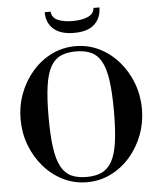

<svg xmlns="http://www.w3.org/2000/svg" viewBox="-63 -1028 908 1094"><g transform="rotate(-5 391.0 -481.0)"><path d="M391 12Q318 12 255 -19Q192 -50 144.5 -104.5Q97 -159 70.5 -229Q44 -299 44 -377Q44 -455 70.5 -525Q97 -595 144.5 -649.5Q192 -704 255 -735Q318 -766 391 -766Q464 -766 527 -735Q590 -704 637.5 -649.5Q685 -595 711.5 -525Q738 -455 738 -377Q738 -299 711.5 -229Q685 -159 637.5 -104.5Q590 -50 527 -19Q464 12 391 12ZM391 -18Q442 -18 477.5 -34.5Q513 -51 535.5 -91Q558 -131 568 -201Q578 -271 578 -378Q578 -485 568 -555Q558 -625 535.5 -664.5Q513 -704 477.5 -720Q442 -736 391 -736Q340 -736 304.5 -720Q269 -704 246.5 -664Q224 -624 214 -554Q204 -484 204 -377Q204 -270 214 -200Q224 -130 246.5 -90Q269 -50 304.5 -34Q340 -18 391 -18ZM391 -842Q314 -842 274 -877.5Q234 -913 234 -974H268Q270 -940 303.5 -925Q337 -910 389 -910Q442 -910 476.5 -925.5Q511 -941 513 -974H547Q547 -916 509 -879Q471 -842 391 -842Z"/></g></svg>

Font: Libre Bodoni
Style: Regular
Weight: 400
Designer: Pablo Impallari, Rodrigo Fuenzalida
Foundry: Impallari Type
Version: Version 2.005;gftools[0.9.23]